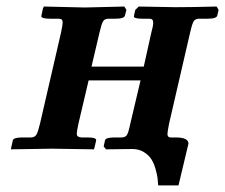

<svg xmlns="http://www.w3.org/2000/svg" viewBox="-20 -454 686 585"><path d="M495.1 -77.1Q490.2 -51.8 490.2 -45.9Q490.2 -35.2 500 -35.2H516.1Q554.2 -35.2 554.2 -16.1Q554.2 -15.6 553.7 -14.2Q553.2 -12.7 553.2 -12.2L523.9 110.8H461.9Q461.4 99.6 460.2 89.4Q459 79.1 454.1 61.5Q449.2 43.9 441.4 31.5Q433.6 19 418.5 9.5Q403.3 0 382.8 0L303.2 1L295.9 -7.8L299.8 -25.9Q301.3 -35.2 329.1 -35.2H350.1Q362.3 -35.2 366.9 -43Q371.6 -50.8 377 -77.1L408.2 -209H250L219.2 -78.1Q213.9 -52.2 213.9 -47.9Q213.9 -41 217 -38.6Q220.2 -36.1 228 -35.2H248Q261.7 -35.2 267.8 -32.7Q273.9 -30.3 272.9 -25.9L268.1 -4.9L266.1 1L138.2 -1Q121.1 -1 75.7 0Q30.3 1 13.2 1L14.2 -4.9L19 -25.9Q20.5 -35.2 47.9 -35.2H74.2Q85.9 -35.6 90.8 -43.5Q95.7 -51.3 102.1 -78.1L166 -355Q170.9 -378.4 170.9 -384.8Q170.9 -392.1 168 -394.5Q165 -397 157.2 -397H131.8Q104.5 -397 106 -405.8L110.8 -428.2L113.8 -434.1L237.8 -431.2Q255.9 -431.6 298.6 -432.6Q341.3 -433.6 358.9 -434.1L365.2 -423.8L360.8 -407.2Q359.4 -397 332 -397H311Q299.3 -397 294.4 -389.6Q289.6 -382.3 283.2 -355L258.8 -251H418L440.9 -354Q446.8 -375 446.8 -384.8Q446.8 -391.6 443.8 -394.3Q440.9 -397 434.1 -397H413.1Q385.3 -397 388.2 -405.8L392.1 -423.8L402.8 -434.1L514.2 -432.1Q565.9 -432.1 640.1 -434.1L646 -423.8L642.1 -407.2Q640.6 -397 612.8 -397H586.9Q575.7 -397 570.3 -389.6Q565.4 -381.8 559.1 -354Z"/></svg>

Font: Linux Libertine G
Style: Bold Italic
Weight: 700
Italic angle: -11.5°
Designer: Philipp H. Poll
Foundry: Philipp H. Poll
Version: Version 4.1.0